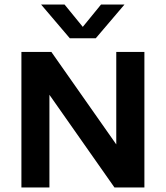

<svg xmlns="http://www.w3.org/2000/svg" viewBox="-20 -823 728 843"><path d="M74 0V-595H205.5L511.5 -159H490.5V-595H614V0H482.5L176.5 -436H197V0ZM286.5 -655 160.5 -803H263.5L354.5 -691.5H332.5L423.5 -803H526.5L400.5 -655Z"/></svg>

Font: Encode Sans SC SemiBold
Style: Regular
Weight: 600
Version: Version 3.002